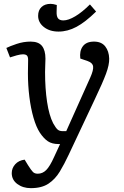

<svg xmlns="http://www.w3.org/2000/svg" viewBox="-20 -748 645 997"><path d="M336 57Q314 104 290.5 143Q267 182 232 205.5Q197 229 140 229Q99 229 70 207.5Q41 186 41 151Q41 125 59 105Q77 85 108 81L125 109Q142 136 151 145Q160 154 176 154Q201 154 220 135Q239 116 261 67L292 0H284Q250 0 228.5 -14.5Q207 -29 187 -59Q168 -88 154 -136.5Q140 -185 132.5 -245Q125 -305 125 -367Q125 -383 125.5 -402.5Q126 -422 126 -437Q126 -454 119.5 -460Q113 -466 99 -466Q87 -466 66.5 -460.5Q46 -455 32 -450L13 -499Q31 -508 66.5 -520Q102 -532 139 -532Q180 -532 198 -509.5Q216 -487 216 -443Q216 -427 215 -410.5Q214 -394 214 -374Q214 -288 224.5 -218.5Q235 -149 256 -108Q270 -83 279.5 -75Q289 -67 305 -67H324L449 -346Q466 -384 463.5 -403Q461 -422 435 -431L397 -444Q392 -483 410 -507.5Q428 -532 468 -532Q507 -532 526.5 -507Q546 -482 547 -444Q548 -412 530.5 -365Q513 -318 473 -234ZM284 -584Q238 -584 208 -607.5Q178 -631 178 -666Q178 -695 195.5 -711.5Q213 -728 243 -728Q256 -728 275 -722L274 -688Q273 -663 281.5 -652.5Q290 -642 309 -642Q335 -642 371 -663.5Q407 -685 447 -725L479 -688Q423 -633 377 -608.5Q331 -584 284 -584Z"/></svg>

Font: Literata 7pt
Style: Italic
Weight: 400
Italic angle: -2°
Designer: Latin by Veronika Burian and Jose Scaglione. Greek by Irene Vlachou. Cyrillic by Vera Evstafieva
Foundry: TypeTogether
Version: Version 3.002